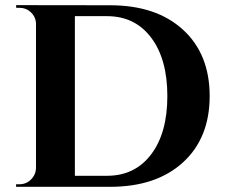

<svg xmlns="http://www.w3.org/2000/svg" viewBox="-20 -720 868 740"><path d="M42 -700.2 404.8 -699.7Q582 -699.7 685.1 -605.7Q788.1 -511.7 788.1 -349.6Q788.1 -188 685.1 -94Q582 0 404.8 0H42V-9.8H54.7Q81.1 -9.8 99.6 -28.3Q118.2 -46.9 118.7 -72.8V-632.8Q116.2 -657.2 98.1 -673.6Q80.1 -689.9 55.2 -689.9H42.5ZM268.6 -657.7V-42.5H392.6Q500 -42.5 562.5 -125Q625 -207.5 625 -349.6Q625 -492.2 562.5 -575Q500 -657.7 392.6 -657.7Z"/></svg>

Font: Cinzel Decorative Bold
Style: Regular
Weight: 700
Designer: Natanael Gama
Version: Version 1.001;PS 001.001;hotconv 1.0.56;makeotf.lib2.0.21325